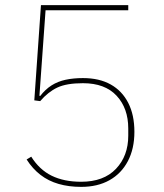

<svg xmlns="http://www.w3.org/2000/svg" viewBox="-20 -718 640 750"><path d="M481 -698V-678H158L134 -344L137 -343Q157 -369 181.5 -384.5Q206 -400 236.5 -406.5Q267 -413 304 -413Q368 -413 412.5 -388Q457 -363 481 -316Q505 -269 505 -203Q505 -137 479.5 -88.5Q454 -40 407.5 -14Q361 12 297 12Q249 12 209 0.5Q169 -11 138 -35Q107 -59 84 -95L102 -106Q134 -55 182 -31.5Q230 -8 297 -8Q385 -8 433 -58.5Q481 -109 481 -188V-216Q481 -295 435.5 -344Q390 -393 304 -393Q240 -393 204 -376Q168 -359 137 -323L114 -326L140 -698Z"/></svg>

Font: IBM Plex Sans Thin
Style: Regular
Weight: 250
Designer: Mike Abbink, Paul van der Laan, Pieter van Rosmalen
Foundry: Bold Monday
Version: Version 3.201